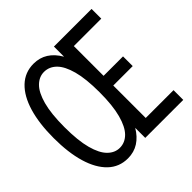

<svg xmlns="http://www.w3.org/2000/svg" viewBox="-180 -830 993 993"><g transform="rotate(-45 316.0 -334.0)"><path d="M205 12Q141.7 12 97.5 -30.3Q53.3 -72.6 30.2 -150.1Q7.2 -227.6 7.2 -334Q7.2 -440.4 30.2 -517.9Q53.3 -595.4 97.8 -637.7Q142.4 -680 205.7 -680Q293.3 -680 342.9 -593.9V-668H618.2V-596.9H417.5V-379.3H559.7V-308.4H417.5V-71.1H620.9V0H342.9V-73.4Q318.7 -32.3 284.2 -10.1Q249.6 12 205 12ZM213.9 -56.3Q251.8 -56.3 280.7 -85.1Q309.5 -114 326.2 -175.7Q342.9 -237.4 342.9 -334.3Q342.9 -432.6 326.2 -493.7Q309.5 -554.8 280.7 -583.2Q251.8 -611.7 213.9 -611.7Q177.7 -611.7 148.9 -583.2Q120 -554.8 103.4 -493.7Q86.7 -432.6 86.7 -334.3Q86.7 -235.9 103.4 -174.6Q120 -113.2 148.9 -84.8Q177.7 -56.3 213.9 -56.3Z"/></g></svg>

Font: Atkinson Hyperlegible Mono ExtraLight
Style: Regular
Weight: 200
Monospace: yes
Designer: Elliott Scott, Megan Eiswerth, Linus Boman, Theodore Petrosky, Letters from Sweden
Foundry: Applied Design Works, Letters from Sweden
Version: Version 2.001